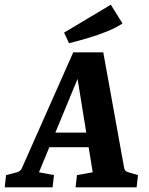

<svg xmlns="http://www.w3.org/2000/svg" viewBox="-36 -798 633 818"><path d="M158 -233H377L391 -171H135ZM493 -82Q494 -77 497.5 -72Q501 -67 511 -64L552 -52L546 0H286L292 -52L359 -64L284 -526H321L130 -64L194 -52L188 0H-16L-10 -52L36 -64Q51 -68 57 -81L276 -575H404ZM258 -614 237 -659 436 -778 486 -698Q459 -680 419.5 -664Q380 -648 337.5 -635.5Q295 -623 258 -614Z"/></svg>

Font: Yrsa
Style: Italic
Weight: 400
Italic angle: -7.10001°
Designer: Anna Giedrys (Yrsa+Rasa design), David Brezina (Yrsa art-direction, Rasa art-direction, design)
Foundry: Rosetta Type Foundry
Version: Version 2.004